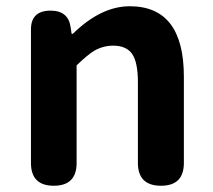

<svg xmlns="http://www.w3.org/2000/svg" viewBox="-20 -594 681 614"><path d="M152 0Q79 0 79 -73V-280V-500Q79 -560 142 -560Q199 -560 206 -506L209 -486H213Q303 -574 395 -574Q568 -574 568 -349V-73Q568 0 495 0Q421 0 421 -73V-331Q421 -395 402.5 -421.5Q384 -448 342 -448Q310 -448 282 -432Q260 -419 225 -385V-73Q225 0 152 0Z"/></svg>

Font: GenSenRounded TW B
Style: Regular
Weight: 700
Version: Version 1.501;PS 1;hotconv 16.6.51;makeotf.lib2.5.65220